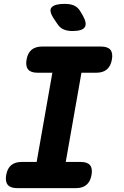

<svg xmlns="http://www.w3.org/2000/svg" viewBox="-20 -970 640 990"><path d="M319 -135H396Q430 -135 444 -118.5Q458 -102 452 -68Q446 -34 426 -17Q406 0 372 0H68Q34 0 20 -17Q6 -34 12 -68Q18 -102 38 -118.5Q58 -135 92 -135H169L250 -595H173Q139 -595 125 -612Q111 -629 117 -663Q123 -697 143 -713.5Q163 -730 197 -730H501Q535 -730 549 -713.5Q563 -697 557 -663Q551 -629 531 -612Q511 -595 477 -595H400ZM353 -810Q327 -810 307.5 -818.5Q288 -827 275 -848L258 -873Q230 -915 246.5 -932.5Q263 -950 313 -950Q346 -950 365 -940Q384 -930 395 -910L407 -890Q430 -849 417 -829.5Q404 -810 353 -810Z"/></svg>

Font: Maple Mono ExtraBold
Style: Italic
Weight: 800
Italic angle: -10°
Monospace: yes
Designer: subframe7536
Version: Version 7.200